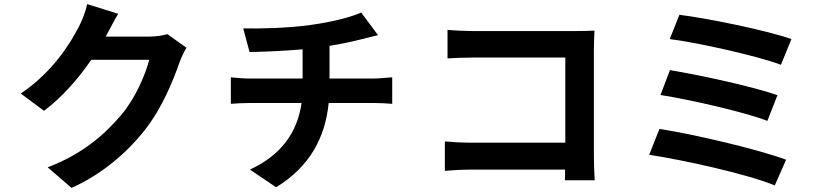

<svg xmlns="http://www.w3.org/2000/svg" viewBox="-20 -855 4040 934"><path d="M794 -689C771 -682 738 -677 707 -677H494L503 -693C515 -714 533 -752 555 -788L404 -835C397 -800 379 -754 365 -728C323 -645 236 -504 81 -400L194 -316C283 -382 362 -474 424 -564H706C687 -491 637 -374 569 -295C486 -197 379 -105 212 -41L328 59C472 -5 595 -109 684 -222C769 -330 822 -462 853 -551C862 -576 876 -604 887 -623Z M1583 -473V-632C1641 -641 1694 -653 1742 -665C1759 -669 1785 -676 1819 -684L1737 -794C1686 -771 1594 -748 1494 -734C1384 -718 1239 -715 1163 -717L1194 -602C1262 -603 1359 -607 1452 -615V-473H1195C1164 -473 1130 -476 1103 -479V-350C1129 -352 1166 -354 1196 -354H1447C1426 -208 1346 -100 1196 -30L1323 56C1489 -45 1562 -188 1579 -354H1800C1827 -354 1861 -352 1888 -350V-479C1866 -477 1819 -473 1797 -473Z M2873 22C2871 -8 2869 -61 2869 -96V-614C2869 -643 2871 -683 2872 -706C2855 -705 2813 -704 2784 -704H2280C2246 -704 2194 -706 2157 -710V-571C2185 -573 2239 -575 2281 -575H2730V-161H2269C2224 -161 2179 -164 2144 -167V-24C2177 -27 2234 -30 2273 -30H2729C2729 -11 2729 6 2728 22Z M3285 -783 3238 -665C3379 -647 3663 -583 3779 -540L3830 -665C3704 -709 3416 -767 3285 -783ZM3239 -514 3193 -393C3342 -369 3598 -311 3713 -267L3762 -392C3636 -436 3382 -490 3239 -514ZM3188 -228 3138 -102C3298 -78 3614 -9 3749 47L3804 -78C3667 -129 3359 -201 3188 -228Z"/></svg>

Font: Noto Sans T Chinese Bold
Style: Bold
Weight: 700
Designer: Ryoko NISHIZUKA (kana & ideographs); Paul D. Hunt (Latin, Greek & Cyrillic); Wenlong ZHANG (bopomofo); Sandoll Communica
Foundry: Adobe Systems Incorporated
Version: Version 1.000;PS 1;hotconv 1.0.78;makeotf.lib2.5.61930